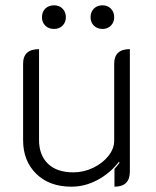

<svg xmlns="http://www.w3.org/2000/svg" viewBox="-20 -694 586 723"><path d="M469 -48Q469 9 411 9V-58Q418 -65 430 -81L428 -85Q395 -42 347.5 -16.5Q300 9 249 9Q166 9 116.5 -39.5Q67 -88 67 -166V-454Q67 -509 127 -509V-167Q127 -110 160.5 -77.5Q194 -45 256 -45Q295 -45 330.5 -62Q366 -79 388 -106.5Q410 -134 410 -164V-454Q410 -509 469 -509ZM138 -629Q138 -649 150.5 -661.5Q163 -674 184 -674Q203 -674 215.5 -661.5Q228 -649 228 -629Q228 -610 215.5 -597.5Q203 -585 184 -585Q163 -585 150.5 -597.5Q138 -610 138 -629ZM321 -629Q321 -649 333.5 -661.5Q346 -674 366 -674Q385 -674 397.5 -661.5Q410 -649 410 -629Q410 -610 397.5 -597.5Q385 -585 366 -585Q346 -585 333.5 -597.5Q321 -610 321 -629Z"/></svg>

Font: K2D ExtraLight
Style: Regular
Weight: 275
Designer: Katatrad Aksorn Co.,Ltd.
Foundry: Cadson Demak Co.,Ltd.
Version: Version 1.000; ttfautohint (v1.6)